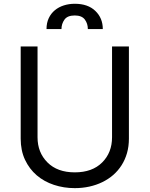

<svg xmlns="http://www.w3.org/2000/svg" viewBox="-20 -970 781 1003"><path d="M88.1 -727.3H176.1V-252.8Q176.1 -173.3 228 -121.4Q279.8 -69.6 370.7 -69.6Q462 -69.6 513.8 -121.4Q565.3 -172.9 565.3 -252.8V-727.3H653.4V-245.7Q653.4 -205.3 643.5 -170.5Q633.5 -135.7 615.2 -106.9Q596.9 -78.1 571.4 -55.9Q545.8 -33.7 514.4 -18.5Q483 -3.2 446.6 4.8Q410.2 12.8 370.7 12.8Q313.2 12.8 261.7 -4.3Q210.2 -21.3 171.7 -54.3Q133.2 -87.4 110.6 -135.5Q88.1 -183.6 88.1 -245.7ZM370.7 -950.3Q439.3 -950.3 478 -913Q517 -875.7 517 -818.2H438.9Q438.9 -846.9 422.9 -868.3Q407 -889.2 370.7 -889.2Q332 -889.2 316.8 -867.5Q301.1 -845.5 301.1 -818.2H223Q223 -850.5 234.7 -875.2Q246.4 -899.9 266.5 -916.5Q286.6 -933.2 313.6 -941.8Q340.6 -950.3 370.7 -950.3Z"/></svg>

Font: Inter P
Style: Regular
Weight: 400
Designer: Rasmus Andersson
Foundry: rsms
Version: Version 3.018;git-588b23468